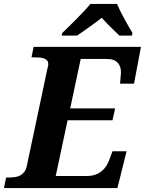

<svg xmlns="http://www.w3.org/2000/svg" viewBox="-43 -951 733 971"><path d="M-12.2 -53.2H1Q16.6 -53.2 31.5 -55.2Q46.4 -57.1 58.6 -63.5Q70.8 -69.8 79.8 -81.5Q88.9 -93.3 92.8 -112.8L196.8 -604Q198.7 -609.4 200 -616.2Q201.2 -623 201.2 -627Q201.2 -637.7 195.8 -644.5Q190.4 -651.4 180.9 -655Q171.4 -658.7 158 -659.9Q144.5 -661.1 128.9 -661.1H116.2L127 -713.9H669.9L634.8 -527.8H564Q564.5 -531.2 565.2 -540Q565.9 -548.8 566.7 -558.3Q567.4 -567.9 568.1 -575.9Q568.8 -584 568.8 -585.9Q568.8 -599.6 564.9 -611.8Q561 -624 552.7 -633.3Q544.4 -642.6 531 -647.7Q517.6 -652.8 498 -652.8H365.2L312 -402.8H539.1L525.9 -342.8H298.8L238.8 -61H397Q420.4 -61 439 -67.6Q457.5 -74.2 471.2 -85.4Q484.9 -96.7 494.4 -111.6Q503.9 -126.5 509.8 -143.1L525.9 -186H597.2L550.8 0H-22.9ZM272 -784.2Q286.6 -798.3 305.2 -816.7Q323.7 -835 343.3 -854.5Q362.8 -874 381.3 -893.8Q399.9 -913.6 414.1 -931.2H548.8Q555.2 -915.5 564.9 -896Q574.7 -876.5 585.7 -856.4Q596.7 -836.4 607.4 -817.4Q618.2 -798.3 627 -784.2L624 -771H561Q552.2 -779.3 540.5 -790.5Q528.8 -801.8 516.6 -814Q504.4 -826.2 492.4 -838.4Q480.5 -850.6 471.7 -860.8Q458.5 -850.6 441.9 -838.4Q425.3 -826.2 408.2 -814Q391.1 -801.8 375 -790.5Q358.9 -779.3 346.7 -771H269Z"/></svg>

Font: Droid Serif
Style: Bold Italic
Weight: 700
Italic angle: -12°
Designer: Monotype Design team
Foundry: Monotype Imaging Inc.
Version: Version 1.03